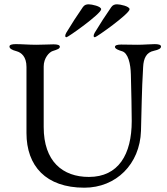

<svg xmlns="http://www.w3.org/2000/svg" viewBox="-20 -858 778 892"><path d="M289 -685C296 -685 450 -794 450 -815C450 -829 406 -838 392 -838C381 -838 372 -835 365 -825C338 -786 312 -746 288 -706C285 -701 283 -695 283 -691C283 -688 285 -685 289 -685ZM421 -685C428 -685 582 -794 582 -815C582 -829 538 -838 524 -838C513 -838 504 -835 497 -825C470 -786 444 -746 420 -706C417 -701 415 -695 415 -691C415 -688 417 -685 421 -685ZM372 14C519 14 630 -95 635 -250C638 -342 638 -432 645 -547C647 -587 660 -615 695 -622C718 -627 728 -633 728 -642C728 -650 716 -653 699 -653C676 -653 650 -650 618 -650C589 -650 573 -651 543 -651C526 -651 514 -648 514 -640C514 -631 533 -624 547 -620C575 -612 587 -562 588 -511C590 -434 592 -340 592 -296C592 -140 530 -36 393 -36C271 -36 183 -108 183 -268V-549C183 -589 209 -616 225 -621C247 -628 258 -632 258 -641C258 -649 246 -652 229 -652C208 -652 180 -650 149 -650C112 -650 83 -653 53 -653C36 -653 24 -650 24 -642C24 -633 34 -626 57 -620C79 -614 103 -595 103 -547V-240C103 -87 193 14 372 14Z"/></svg>

Font: EB Garamond
Style: Regular
Weight: 400
Designer: Georg Duffner and Octavio Pardo
Foundry: Georg Duffner
Version: Version 1.000;PS 001.000;hotconv 1.0.88;makeotf.lib2.5.64775